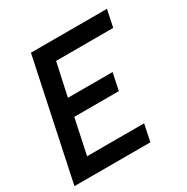

<svg xmlns="http://www.w3.org/2000/svg" viewBox="-172 -764 867 891"><g transform="rotate(-30 261.0 -318.5)"><path d="M382.8 0H-23.9L110.8 -637.2H518.1L499 -545.9H192.9L154.8 -370.1H394L375 -278.8H136.2L96.2 -90.8H401.9Z"/></g></svg>

Font: Anonymous Pro
Style: Bold Italic
Weight: 700
Italic angle: -12°
Monospace: yes
Designer: Mark Simonson
Version: Version 1.003